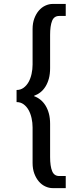

<svg xmlns="http://www.w3.org/2000/svg" viewBox="-20 -780 392 984"><path d="M64.9 -318.8Q85.4 -318.8 100.8 -330.1Q116.2 -341.3 126.5 -359.6Q136.7 -377.9 141.8 -401.4Q147 -424.8 147 -449.2V-594.7V-630.9Q147 -661.6 156 -685.5Q165 -709.5 179.4 -726.1Q193.8 -742.7 212.4 -751.2Q231 -759.8 250 -759.8H316.9V-698.2H283.2Q256.8 -698.2 246.8 -672.6Q236.8 -647 236.8 -601.1V-431.2Q236.8 -400.9 230.5 -377.4Q224.1 -354 213.1 -336.4Q202.1 -318.8 187.3 -307.1Q172.4 -295.4 154.8 -289.1V-287.1Q172.4 -280.8 187.3 -268.8Q202.1 -256.8 213.1 -239.3Q224.1 -221.7 230.5 -198.2Q236.8 -174.8 236.8 -145V24.9Q236.8 71.3 247.1 96.7Q257.3 122.1 283.2 122.1H316.9V184.1H250Q231 184.1 212.4 175.5Q193.8 167 179.4 150.4Q165 133.8 156 109.9Q147 85.9 147 55.2V-127Q147 -151.4 141.8 -174.6Q136.7 -197.8 126.5 -216.1Q116.2 -234.4 100.8 -245.6Q85.4 -256.8 64.9 -256.8Z"/></svg>

Font: Twentytwelve Slab
Style: TwentytwelveSlab
Weight: 400
Designer: Domenico Catapano
Version: Version 1.00 2012